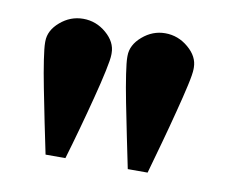

<svg xmlns="http://www.w3.org/2000/svg" viewBox="-47 -735 515 429"><g transform="rotate(10 210.5 -521.0)"><path d="M110.5 -678Q140 -678 163 -658.2Q186 -638.5 186 -613.5V-610Q186 -599.5 180.2 -572.5Q174.5 -545.5 165.2 -509.8Q156 -474 145.5 -436Q135 -398 125 -364.5H80Q73 -398 65.2 -436Q57.5 -474 50.5 -509.8Q43.5 -545.5 39.5 -572.5Q35.5 -599.5 35.5 -610V-613.5Q35.5 -638.5 58.5 -658.2Q81.5 -678 110.5 -678ZM296.5 -678Q326 -678 349.2 -658.2Q372.5 -638.5 372.5 -613.5V-610Q372.5 -599.5 366.5 -572.5Q360.5 -545.5 351.2 -509.8Q342 -474 331.5 -436Q321 -398 311.5 -364.5H266.5Q259.5 -398 251.8 -436Q244 -474 237 -509.8Q230 -545.5 226 -572.5Q222 -599.5 222 -610V-613.5Q222 -638.5 245 -658.2Q268 -678 296.5 -678Z"/></g></svg>

Font: League Spartan Thin ExtraBold
Style: Regular
Weight: 800
Version: Version 2.002